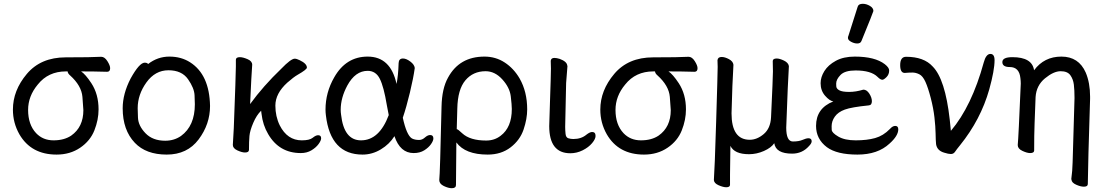

<svg xmlns="http://www.w3.org/2000/svg" viewBox="-20 -790 5835 1011"><path d="M355 -76Q419 -121 419 -210Q419 -221 414 -280Q409 -339 349 -393Q337 -403 336 -414H327Q234 -414 179 -345Q128 -284 128 -211Q128 -134 170 -89Q206 -51 262 -51Q318 -51 355 -76ZM278 24Q144 24 82 -83Q48 -143 48 -213Q48 -314 121.5 -401Q195 -488 326 -488Q462 -488 513 -491Q531 -491 545.5 -468Q560 -445 560 -431Q560 -412 544 -412Q477 -414 407 -414Q430 -399 461 -352Q499 -294 499 -214Q499 -159 477 -103.5Q455 -48 402 -12Q349 24 278 24Z M850 -49Q897 -49 933 -74Q1006 -127 1006 -241Q1006 -249 1004.5 -287.5Q1003 -326 970 -373Q937 -420 867 -420Q797 -420 751 -356Q705 -292 705 -220Q705 -214 706.5 -171Q708 -128 746 -88.5Q784 -49 850 -49ZM858 24Q749 24 690 -38Q626 -105 626 -220Q626 -296 668 -377Q714 -460 742 -460Q755 -460 760 -453Q810 -492 872 -492Q934 -492 981 -462Q1083 -397 1086 -232Q1086 -136 1026 -56Q966 24 858 24Z M1564 16Q1450 16 1392 -84Q1364 -131 1357 -191L1355 -207Q1331 -184 1313.5 -143Q1296 -102 1293.5 -74Q1291 -46 1291 -1Q1291 13 1270 13Q1254 13 1230 2Q1206 -9 1206 -27L1211 -115Q1222 -403 1222 -440V-475Q1222 -489 1243 -489Q1259 -489 1283.5 -478.5Q1308 -468 1308 -449Q1304 -398 1297 -242Q1366 -337 1461 -428Q1512 -481 1532 -481Q1542 -481 1558 -473Q1596 -455 1596 -434Q1596 -424 1547 -396Q1526 -384 1493 -355Q1430 -298 1430 -234Q1430 -177 1453 -130Q1493 -51 1569 -51Q1610 -51 1626.5 -64.5Q1643 -78 1655 -78Q1671 -78 1671 -62Q1671 -50 1657.5 -31.5Q1644 -13 1620 1.5Q1596 16 1564 16Z M1881 -51Q1977 -51 2027 -184L2017 -236Q2001 -333 1980 -375Q1959 -417 1916 -417Q1851 -417 1809 -340Q1774 -275 1774 -212Q1774 -199 1776 -186Q1791 -51 1881 -51ZM1889 24Q1720 24 1696 -183Q1694 -198 1694 -213Q1694 -303 1740 -383Q1802 -492 1916 -492Q2037 -492 2068 -348Q2077 -391 2079 -458Q2080 -482 2102 -482Q2119 -482 2140.5 -466Q2162 -450 2164 -432Q2157 -380 2138.5 -303Q2120 -226 2101 -170Q2121 -78 2149 -61Q2164 -53 2187 -53Q2203 -53 2217.5 -66Q2232 -79 2245 -79Q2262 -79 2262 -61Q2262 -49 2249.5 -31Q2237 -13 2214 1.5Q2191 16 2158 16Q2087 16 2057 -73Q2031 -31 1985.5 -3.5Q1940 24 1889 24Z M2540 -50Q2584 -50 2616 -75Q2675 -119 2675 -216Q2675 -237 2669.5 -283Q2664 -329 2625 -372Q2586 -415 2537 -415Q2471 -415 2430.5 -367Q2390 -319 2388 -218L2385 -110Q2391 -110 2414 -88Q2455 -50 2540 -50ZM2359 201Q2341 201 2317 189.5Q2293 178 2293 158Q2297 127 2305 -229Q2307 -324 2339 -381Q2399 -492 2531 -492Q2590 -492 2637.5 -461Q2685 -430 2716 -377Q2756 -307 2756 -214Q2756 -164 2737 -108Q2718 -52 2668.5 -14Q2619 24 2548 24Q2430 24 2383 -40L2381 184Q2381 201 2359 201Z M2983 17Q2872 17 2872 -126L2876 -254Q2881 -397 2881 -429L2880 -470Q2882 -485 2899 -485Q2911 -485 2927 -480Q2965 -466 2967 -445L2968 -442L2961 -353L2956 -122Q2956 -104 2958 -85Q2960 -66 2972.5 -62Q2985 -58 2999 -58Q3041 -58 3068 -81Q3086 -95 3098 -95Q3116 -95 3116 -74Q3116 -58 3097.5 -36Q3079 -14 3048 1.5Q3017 17 2983 17Z M3448 -76Q3512 -121 3512 -210Q3512 -221 3507 -280Q3502 -339 3442 -393Q3430 -403 3429 -414H3420Q3327 -414 3272 -345Q3221 -284 3221 -211Q3221 -134 3263 -89Q3299 -51 3355 -51Q3411 -51 3448 -76ZM3371 24Q3237 24 3175 -83Q3141 -143 3141 -213Q3141 -314 3214.5 -401Q3288 -488 3419 -488Q3555 -488 3606 -491Q3624 -491 3638.5 -468Q3653 -445 3653 -431Q3653 -412 3637 -412Q3570 -414 3500 -414Q3523 -399 3554 -352Q3592 -294 3592 -214Q3592 -159 3570 -103.5Q3548 -48 3495 -12Q3442 24 3371 24Z M3804 196Q3788 196 3764 185.5Q3740 175 3739 158Q3743 108 3751 -150Q3759 -408 3759 -438L3758 -473Q3760 -490 3780 -490Q3797 -490 3818.5 -478.5Q3840 -467 3842 -449Q3842 -433 3840 -407Q3837 -373 3832 -193Q3832 -54 3928 -54Q3966 -54 4001.5 -84Q4037 -114 4040 -172Q4050 -384 4050 -414L4049 -468Q4049 -482 4070 -482Q4085 -482 4108 -471Q4131 -460 4134 -442Q4129 -367 4120 -118Q4120 -45 4155 -45Q4187 -45 4206 -53.5Q4225 -62 4237 -62Q4254 -62 4254 -46Q4254 -35 4239 -20Q4204 19 4151 19Q4065 19 4057 -36Q4041 -12 4002.5 5Q3964 22 3924 22Q3847 22 3826 -22L3824 130V183Q3824 196 3804 196Z M4495 24Q4387 24 4334 -15Q4277 -58 4277 -127Q4277 -220 4368 -256Q4348 -259 4324.5 -286Q4301 -313 4301 -352Q4301 -384 4321 -416Q4341 -448 4381.5 -470Q4422 -492 4481 -492Q4587 -492 4639 -452Q4662 -434 4662 -419Q4662 -398 4648 -384Q4634 -370 4626 -370Q4616 -370 4601 -385Q4567 -419 4485 -419Q4429 -419 4406 -395.5Q4383 -372 4383 -350Q4383 -348 4383.5 -335.5Q4384 -323 4399.5 -314.5Q4415 -306 4451 -306Q4487 -306 4526 -318Q4544 -318 4557.5 -297Q4571 -276 4571 -257Q4571 -236 4554 -235Q4464 -226 4428.5 -213Q4393 -200 4376 -176Q4359 -152 4359 -125Q4359 -122 4359.5 -106.5Q4360 -91 4394 -71Q4428 -51 4486 -51Q4545 -51 4588 -63Q4631 -75 4666 -111Q4680 -127 4694 -127Q4710 -127 4710 -109Q4710 -75 4664 -34Q4602 24 4495 24ZM4494 -561Q4478 -561 4461.5 -570Q4445 -579 4445 -590Q4445 -598 4447 -600L4496 -754Q4500 -770 4523 -770Q4542 -770 4560.5 -759Q4579 -748 4579 -732Q4579 -728 4516 -574Q4511 -561 4494 -561Z M4987 21Q4974 21 4952 14Q4914 3 4909 -31Q4907 -51 4906.5 -87Q4906 -123 4900.5 -171.5Q4895 -220 4881 -274Q4867 -328 4853 -359Q4839 -390 4820.5 -399Q4802 -408 4785 -408Q4766 -408 4744 -406Q4720 -406 4720 -447Q4720 -491 4751 -491Q4845 -491 4891 -440Q4957 -374 4981 -160L4987 -101Q5097 -231 5160 -461Q5172 -506 5195 -506Q5217 -506 5217 -473Q5217 -420 5189 -319Q5144 -160 5035 -25Q5017 -3 5009 9Q5001 21 4987 21Z M5687 193Q5670 193 5646.5 182.5Q5623 172 5622 156L5621 153Q5627 110 5628 65L5638 -274Q5638 -316 5634.5 -344.5Q5631 -373 5616 -394Q5601 -415 5565 -415Q5528 -415 5482.5 -377.5Q5437 -340 5433 -279Q5426 -104 5426 -74Q5426 -10 5425.5 3Q5425 16 5404 16Q5388 16 5363.5 4.5Q5339 -7 5339 -26Q5343 -64 5355 -350Q5355 -364 5353 -379Q5347 -437 5297 -437Q5258 -437 5258 -463Q5258 -489 5311 -489Q5415 -489 5425 -420Q5478 -492 5569 -492Q5660 -492 5697 -408Q5720 -354 5720 -281V-270Q5709 73 5708 179Q5708 193 5687 193Z"/></svg>

Font: LXGW WenKai Lite Medium
Style: Regular
Weight: 500
Designer: LXGW / Fontworks Inc.
Foundry: LXGW / Fontworks Inc.
Version: Version 1.511; March 25, 2025